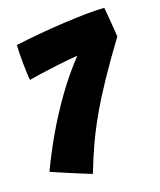

<svg xmlns="http://www.w3.org/2000/svg" viewBox="-108 -766 722 867"><g transform="rotate(-15 253.0 -332.5)"><path d="M218.5 22.5Q199 17 169 7.5Q139 -2 108.8 -11.8Q78.5 -21.5 56.8 -28.8Q35 -36 31.5 -37.5Q61 -118 100.5 -202Q140 -286 187.5 -365.2Q235 -444.5 289 -511.5Q241 -503.5 191.8 -493.2Q142.5 -483 104.8 -474Q67 -465 54 -461Q51.5 -470.5 48.8 -492.8Q46 -515 43.2 -541.2Q40.5 -567.5 39 -591.2Q37.5 -615 37.5 -628.5Q89.5 -640 149.8 -650.8Q210 -661.5 269.2 -670Q328.5 -678.5 379 -683.5Q429.5 -688.5 462 -688.5Q463.5 -682 467 -662Q470.5 -642 474.5 -617.8Q478.5 -593.5 481.8 -573.8Q485 -554 485.5 -548.5Q426 -451 383.8 -374Q341.5 -297 311.5 -231.8Q281.5 -166.5 259.5 -105.2Q237.5 -44 218.5 22.5Z"/></g></svg>

Font: Grandstander ExtraBold
Style: Regular
Weight: 800
Designer: Tyler Finck
Foundry: Etcetera Type Co
Version: Version 1.200; ttfautohint (v1.8.3)